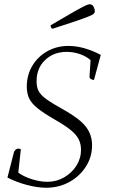

<svg xmlns="http://www.w3.org/2000/svg" viewBox="-20 -871 533 903"><path d="M197 12Q156 12 105.5 -1.5Q55 -15 15 -36L46 -157Q54 -172 66 -172Q75 -172 78 -168L66 -59Q92 -40 130.5 -28Q169 -16 203 -16Q246 -16 282 -37Q318 -58 339.5 -92Q361 -126 361 -167Q361 -194 350 -216Q339 -238 312.5 -259.5Q286 -281 237 -309Q185 -339 156.5 -362Q128 -385 117 -408.5Q106 -432 106 -464Q106 -518 132 -561.5Q158 -605 202.5 -630Q247 -655 302 -655Q373 -655 454 -613L422 -495Q413 -495 406.5 -500Q400 -505 401 -511L406 -588Q386 -606 356 -616.5Q326 -627 294 -627Q232 -627 192 -588.5Q152 -550 152 -489Q152 -462 161.5 -443Q171 -424 199 -404Q227 -384 281 -354Q354 -313 383.5 -275.5Q413 -238 413 -188Q413 -133 384 -87.5Q355 -42 306 -15Q257 12 197 12ZM228 -736Q223 -736 220.5 -741Q218 -746 218 -752Q291 -795 328 -816Q365 -837 380 -844Q395 -851 401 -851Q414 -851 420 -839.5Q426 -828 426 -818Q426 -812 421.5 -807Q417 -802 399 -794.5Q381 -787 340.5 -773Q300 -759 228 -736Z"/></svg>

Font: Petrona ExtraLight
Style: Italic
Weight: 200
Italic angle: -9°
Designer: Ringo R. Seeber
Foundry: Ringo R. Seeber
Version: Version 2.001; ttfautohint (v1.8.3)